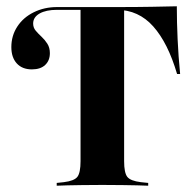

<svg xmlns="http://www.w3.org/2000/svg" viewBox="-20 -591 619 611"><path d="M295.2 -2.4Q266.9 -2.4 241.1 -2Q215.3 -1.6 194.8 -1.2Q174.2 -0.8 160.5 0V-8.9L183.1 -11.3Q216.1 -15.3 226.2 -28.2Q236.3 -41.1 236.3 -78.2V-201.6H375V-78.2Q375 -41.1 385.1 -28.2Q395.2 -15.3 428.2 -11.3L451.6 -8.9V0Q437.1 -0.8 416.5 -1.2Q396 -1.6 370.6 -2Q345.2 -2.4 316.1 -2.4H305.6ZM236.3 -559.7H161.3Q126.6 -559.7 106 -548Q85.5 -536.3 85.5 -516.1Q85.5 -503.2 93.5 -493.5Q101.6 -483.9 112.1 -474.2Q122.6 -464.5 130.6 -452Q138.7 -439.5 138.7 -421.8Q138.7 -398.4 123.8 -384.3Q108.9 -370.2 81.5 -370.2Q50.8 -370.2 33.5 -389.1Q16.1 -408.1 16.1 -441.1Q16.1 -477.4 35.1 -506.5Q54 -535.5 87.5 -552Q121 -568.5 161.3 -568.5Q171.8 -568.5 181 -568.5Q190.3 -568.5 199.6 -568.5Q208.9 -568.5 219.4 -568.5Q229.8 -568.5 244.4 -568.5H345.2Q416.1 -568.5 463.3 -569.4Q510.5 -570.2 542.7 -571Q542.7 -520.2 545.2 -466.5Q547.6 -412.9 553.2 -355.6H543.5Q529 -404.8 510.1 -442.7Q491.1 -480.6 467.7 -506.9Q444.4 -533.1 415.3 -546.4Q386.3 -559.7 351.6 -559.7ZM236.3 -201.6V-562.9H375V-201.6Z"/></svg>

Font: Playfair 144pt SemiCondensed ExtraBold
Style: Regular
Weight: 800
Width: 4
Designer: Claus Eggers Sørensen
Foundry: Claus Eggers Sørensen
Version: Version 2.203